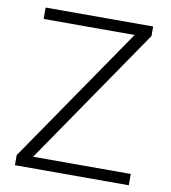

<svg xmlns="http://www.w3.org/2000/svg" viewBox="-80 -781 759 850"><g transform="rotate(10 299.0 -355.5)"><path d="M540 -668V-710.9H56.6V-659.7H465.8L43.9 -45.4V0H555.7V-50.8H116.7Z"/></g></svg>

Font: Shabnam Thin
Style: Regular
Weight: 100
Foundry: DejaVu fonts team - Redesigned by Saber Rastikerdar - Based on Vazir font
Version: Version 5.0.1